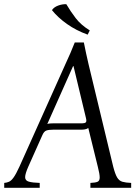

<svg xmlns="http://www.w3.org/2000/svg" viewBox="-47 -889 654 909"><path d="M489 -100Q498 -65 507.5 -49Q517 -33 532.5 -28.5Q548 -24 574 -23V0H381V-23Q405 -24 415 -28.5Q425 -33 425 -49Q425 -65 416 -100L371 -283Q364 -278 355 -276.5Q346 -275 336 -275H204Q184 -275 172.5 -271Q161 -267 153 -248L87 -100Q72 -66 72 -50Q72 -34 89.5 -29Q107 -24 141 -23V0H-27V-23Q-15 -24 -4.5 -28.5Q6 -33 17.5 -49Q29 -65 45 -100L263 -586Q275 -612 286 -637Q297 -662 307 -688H350Q355 -662 360.5 -637Q366 -612 372 -586ZM341 -305Q354 -305 359 -309.5Q364 -314 360 -330L301 -576H299L177 -302Q183 -304 190 -304.5Q197 -305 204 -305ZM267 -869Q287 -835 311.5 -803Q336 -771 378 -745L368 -725Q313 -745 270 -775.5Q227 -806 199 -841Q208 -855 228 -862.5Q248 -870 267 -869Z"/></svg>

Font: Bona Nova
Style: Italic
Weight: 400
Italic angle: -4°
Designer: Mateusz Machalski
Foundry: Capitalics
Version: Version 4.001; ttfautohint (v1.8.3)